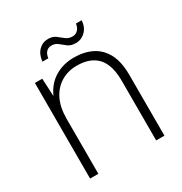

<svg xmlns="http://www.w3.org/2000/svg" viewBox="-159 -788 859 906"><g transform="rotate(-30 271.0 -335.0)"><path d="M72 0V-521H112L117 -424Q142 -479 187.5 -506Q233 -533 291 -533Q346 -533 388 -512Q430 -491 453.5 -446.5Q477 -402 477 -331V0H432V-325Q432 -411 394.5 -452Q357 -493 283 -493Q236 -493 198 -470.5Q160 -448 138.5 -405Q117 -362 117 -298V0ZM334 -587Q308 -587 292 -599Q276 -611 262 -623Q248 -635 227 -635Q211 -635 199.5 -624Q188 -613 185 -590H153Q157 -628 178 -649Q199 -670 229 -670Q254 -670 269.5 -658Q285 -646 300 -634Q315 -622 337 -622Q353 -622 365 -633.5Q377 -645 380 -667H411Q409 -631 387 -609Q365 -587 334 -587Z"/></g></svg>

Font: DM Sans 10pt ExtraLight
Style: Regular
Weight: 250
Version: Version 4.004;gftools[0.9.30]